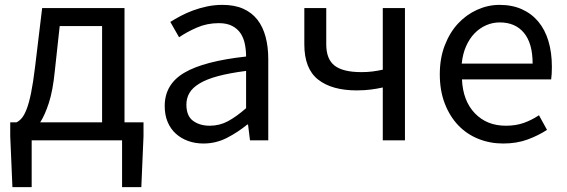

<svg xmlns="http://www.w3.org/2000/svg" viewBox="-20 -576 2328 788"><path d="M22 -17V-74H48Q60 -80 70 -92Q80 -104 89.5 -128.5Q99 -153 107.5 -194.5Q116 -236 124 -302L153 -543H491V-74H569V-17L560 192H481V0H110V192H31ZM399 -74V-469H225L205 -285Q197 -204 180.5 -153.5Q164 -103 145 -74Z M815 13Q781 13 752 2.5Q723 -8 701.5 -27.5Q680 -47 668 -75.5Q656 -104 656 -141Q656 -230 736.5 -277.5Q817 -325 990 -344Q990 -370 985 -395Q980 -420 967.5 -439Q955 -458 933 -469.5Q911 -481 878 -481Q830 -481 788.5 -463Q747 -445 715 -423L679 -486Q698 -498 721.5 -510.5Q745 -523 772 -533Q799 -543 829.5 -549.5Q860 -556 893 -556Q943 -556 978.5 -540Q1014 -524 1036.5 -495Q1059 -466 1070 -425Q1081 -384 1081 -334V0H1006L998 -65H995Q956 -33 911 -10Q866 13 815 13ZM841 -60Q881 -60 915.5 -78.5Q950 -97 990 -132V-285Q921 -276 874.5 -263.5Q828 -251 799 -233.5Q770 -216 757.5 -194.5Q745 -173 745 -147Q745 -100 772.5 -80Q800 -60 841 -60Z M1319 -543V-394Q1319 -333 1353.5 -306.5Q1388 -280 1463 -280Q1487 -280 1507.5 -282.5Q1528 -285 1551 -290V-543H1642V0H1551V-217Q1537 -214 1525.5 -212Q1514 -210 1502 -208.5Q1490 -207 1476 -206Q1462 -205 1444 -205Q1342 -205 1285.5 -249.5Q1229 -294 1229 -394V-543Z M2045 13Q1991 13 1943.5 -6Q1896 -25 1861 -61.5Q1826 -98 1805.5 -151Q1785 -204 1785 -271Q1785 -337 1805.5 -390Q1826 -443 1860 -479.5Q1894 -516 1938.5 -536Q1983 -556 2030 -556Q2082 -556 2122 -538Q2162 -520 2189.5 -487Q2217 -454 2231 -407Q2245 -360 2245 -302Q2245 -270 2242 -250H1876Q1880 -162 1929 -111Q1978 -60 2056 -60Q2097 -60 2129.5 -71.5Q2162 -83 2192 -103L2225 -43Q2190 -20 2145.5 -3.5Q2101 13 2045 13ZM2166 -315Q2166 -398 2130.5 -441Q2095 -484 2031 -484Q2002 -484 1975.5 -472.5Q1949 -461 1928 -439.5Q1907 -418 1893 -386.5Q1879 -355 1875 -315Z"/></svg>

Font: Kinto Sans
Style: Regular
Weight: 400
Designer: Authors: Ryoko NISHIZUKA  (kana & ideographs); Paul D. Hunt (Latin, Greek & Cyrillic); Wenlong ZHANG  (bopomofo); Sandol
Foundry: Adobe Systems Incorporated, ookami Inc.
Version: Version 0.001